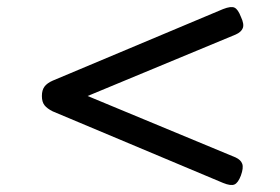

<svg xmlns="http://www.w3.org/2000/svg" viewBox="-20 -724 803 550"><path d="M619 -200 131 -405Q115 -413 107.5 -422.5Q100 -432 100 -449Q100 -466 107.5 -476Q115 -486 131 -493L619 -698Q642 -707 652 -702Q662 -697 670 -676Q680 -655 675.5 -643.5Q671 -632 655 -625L231 -449L655 -273Q670 -266 674 -254.5Q678 -243 670 -221Q662 -200 651.5 -195.5Q641 -191 619 -200Z"/></svg>

Font: Playwrite HR Lijeva
Style: Regular
Weight: 400
Designer: Veronika Burian, José Scaglione
Foundry: TypeTogether
Version: Version 1.002